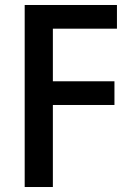

<svg xmlns="http://www.w3.org/2000/svg" viewBox="-20 -750 540 770"><path d="M79 0V-730H449V-635H192V-424H439V-329H192V0Z"/></svg>

Font: M PLUS Code Latin Medium
Style: Regular
Weight: 500
Designer: Coji Morishita
Foundry: UNDERFOREST DESIGN
Version: Version 1.002; ttfautohint (v1.8.3)